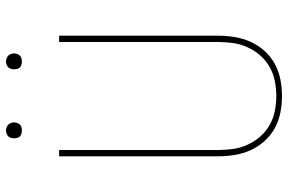

<svg xmlns="http://www.w3.org/2000/svg" viewBox="-180 -772 960 640"><g transform="rotate(-90 300.0 -452.0)"><path d="M300 8Q272 8 244.5 2.5Q217 -3 193 -16Q169 -29 150 -50Q131 -71 119.5 -96.5Q108 -122 103.5 -149.5Q99 -177 99 -205V-735H120V-205Q120 -180 123.5 -155Q127 -130 137.5 -107Q148 -84 164.5 -65Q181 -46 203 -33.5Q225 -21 250 -16Q275 -11 300 -11Q325 -11 350 -16Q375 -21 397 -33.5Q419 -46 435.5 -65Q452 -84 462.5 -107Q473 -130 476.5 -155Q480 -180 480 -205V-735H501V-205Q501 -177 496.5 -149.5Q492 -122 480.5 -96.5Q469 -71 450 -50Q431 -29 407 -16Q383 -3 355.5 2.5Q328 8 300 8ZM415 -859Q410 -859 404.5 -860.5Q399 -862 395.5 -865.5Q392 -869 390.5 -874.5Q389 -880 389 -885Q389 -890 390.5 -895.5Q392 -901 395.5 -904.5Q399 -908 404.5 -910Q410 -912 415 -912Q420 -912 425.5 -910Q431 -908 434.5 -904.5Q438 -901 440 -895.5Q442 -890 442 -885Q442 -880 440 -874.5Q438 -869 434.5 -865.5Q431 -862 425.5 -860.5Q420 -859 415 -859ZM185 -859Q180 -859 174.5 -860.5Q169 -862 165.5 -865.5Q162 -869 160.5 -874.5Q159 -880 159 -885Q159 -890 160.5 -895.5Q162 -901 165.5 -904.5Q169 -908 174.5 -910Q180 -912 185 -912Q190 -912 195.5 -910Q201 -908 204.5 -904.5Q208 -901 210 -895.5Q212 -890 212 -885Q212 -880 210 -874.5Q208 -869 204.5 -865.5Q201 -862 195.5 -860.5Q190 -859 185 -859Z"/></g></svg>

Font: Iosevka Thin Extended
Style: Regular
Weight: 100
Width: 7
Monospace: yes
Designer: Belleve Invis
Foundry: Belleve Invis
Version: Version 32.5.0; ttfautohint (v1.8.4)